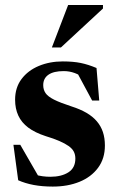

<svg xmlns="http://www.w3.org/2000/svg" viewBox="-20 -710 456 744"><path d="M223 -472Q263.5 -472 292.8 -466Q322 -460 354 -446.5L364.5 -320.5H337L269.5 -446L311.5 -403.5Q290 -419.5 269.5 -427Q249 -434.5 227 -434.5Q188 -434.5 167.8 -420.5Q147.5 -406.5 147.5 -380Q147.5 -362.5 156.5 -349.2Q165.5 -336 189.2 -324Q213 -312 257.5 -297.5Q290.5 -287 315 -272.8Q339.5 -258.5 355.2 -240Q371 -221.5 378.8 -198.2Q386.5 -175 386.5 -146Q386.5 -95.5 360 -59.8Q333.5 -24 288 -5.5Q242.5 13 184.5 13Q144 13 110.8 6.8Q77.5 0.5 50.5 -11.5L32 -149H58.5L139 -9.5L82.5 -46Q99 -38.5 114.5 -33.8Q130 -29 145.2 -27Q160.5 -25 175 -25Q218 -25 245 -42.2Q272 -59.5 272 -95.5Q272 -111 265.8 -122.8Q259.5 -134.5 245.8 -144.2Q232 -154 210.2 -163.5Q188.5 -173 157 -182.5Q115.5 -196 89.5 -215.5Q63.5 -235 51 -262Q38.5 -289 38.5 -323.5Q38.5 -370.5 63.5 -403.8Q88.5 -437 130.5 -454.5Q172.5 -472 223 -472ZM181 -526 244 -690.5H379V-677L216 -526Z"/></svg>

Font: Newsreader 36pt
Style: Bold
Weight: 700
Designer: Hugues Gentile
Foundry: Production Type
Version: Version 1.003